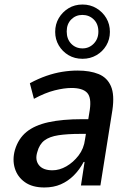

<svg xmlns="http://www.w3.org/2000/svg" viewBox="-20 -820 578 849"><path d="M176 9Q123 9 90 -14.5Q57 -38 45.5 -76Q34 -114 46 -157Q61 -207 97 -236.5Q133 -266 194 -279.5Q255 -293 344 -293H387L378 -228H336Q278 -228 238.5 -222Q199 -216 176.5 -199Q154 -182 145 -148Q134 -113 152 -90Q170 -67 212 -67Q243 -67 273.5 -84.5Q304 -102 327.5 -132.5Q351 -163 356 -204L377 -334Q385 -389 365 -410Q345 -431 296 -431Q264 -431 222 -420.5Q180 -410 130 -383L112 -452Q149 -472 185 -484.5Q221 -497 255.5 -502.5Q290 -508 323 -508Q378 -508 416 -492.5Q454 -477 470.5 -439Q487 -401 477 -333L424 0H338L354 -104H350Q332 -70 306.5 -44.5Q281 -19 249 -5Q217 9 176 9ZM345 -560Q310 -560 283 -576Q256 -592 240 -619Q224 -646 224 -679Q224 -713 240 -740Q256 -767 283 -783.5Q310 -800 345 -800Q379 -800 406.5 -783.5Q434 -767 450 -740Q466 -713 466 -679Q466 -646 450 -619Q434 -592 406.5 -576Q379 -560 345 -560ZM345 -606Q374 -606 394.5 -627Q415 -648 415 -680Q415 -714 394.5 -734Q374 -754 344 -754Q315 -754 295 -734Q275 -714 275 -681Q275 -647 295 -626.5Q315 -606 345 -606Z"/></svg>

Font: Nunito Sans 7pt Condensed SemiBold
Style: Italic
Weight: 600
Width: 3
Italic angle: -9°
Designer: Vernon Adams
Foundry: Vernon Adams
Version: Version 3.101;gftools[0.9.27]